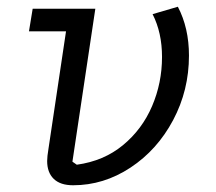

<svg xmlns="http://www.w3.org/2000/svg" viewBox="-20 -542 640 570"><path d="M263 -516 195 -62 208 -53Q288 -64 345 -111Q402 -158 431.5 -227Q461 -296 461 -373Q461 -445 433 -500L508 -522Q541 -459 541 -377Q541 -274 494 -185.5Q447 -97 367.5 -44.5Q288 8 197 8Q159 8 139.5 -11Q120 -30 120 -64Q120 -77 124 -101L176 -449H66L77 -516Z"/></svg>

Font: iA Writer Duo S
Style: Italic
Weight: 400
Italic angle: -9.5°
Designer: Mike Abbink, Paul van der Laan, Pieter van Rosmalen, Oliver Reichenstein
Foundry: Bold Monday and Information Architects Inc.
Version: Version 2.000